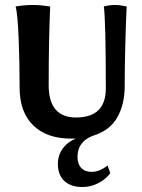

<svg xmlns="http://www.w3.org/2000/svg" viewBox="-20 -553 573 773"><path d="M490 -527Q487 -470 484.5 -374Q482 -278 482 -205Q482 -133 452 -80Q422 -27 353 -6Q292 18 292 78Q292 107 307 123Q322 139 349 139Q365 139 382 132Q399 125 413 113L424 144Q406 169 375.5 184.5Q345 200 312 200Q265 200 239 175.5Q213 151 213 107Q213 73 232 46Q251 19 285 5H266Q168 5 113.5 -48.5Q59 -102 59 -200Q59 -303 55 -400Q51 -497 43 -527Q78 -533 113 -533Q143 -533 182 -527Q176 -387 176 -210Q176 -80 286 -80Q406 -80 406 -197Q406 -470 398 -527Q421 -533 443 -533Q463 -533 490 -527Z"/></svg>

Font: Mirza SemiBold
Style: Regular
Weight: 600
Designer: Arabic design by Kourosh Beigpour, Latin design by Eduardo Tunni, engineering by Lasse Fister
Version: Version 1.0010g